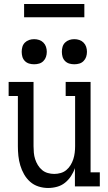

<svg xmlns="http://www.w3.org/2000/svg" viewBox="-20 -928 540 956"><path d="M219 8Q195 8 171.5 0.5Q148 -7 130 -23Q112 -39 100 -60Q88 -81 81 -104.5Q74 -128 71.5 -152Q69 -176 69 -200V-450H23V-520H147V-200Q147 -184 148.5 -167.5Q150 -151 155 -135.5Q160 -120 168.5 -106Q177 -92 189.5 -81.5Q202 -71 218 -66.5Q234 -62 250 -62Q266 -62 282 -66.5Q298 -71 310.5 -81.5Q323 -92 331.5 -106Q340 -120 345 -135.5Q350 -151 352 -167.5Q354 -184 354 -200V-450H307V-520H431V-70H477V0H353V-91Q346 -70 333.5 -51Q321 -32 303.5 -18Q286 -4 264 2Q242 8 219 8ZM350 -608Q337 -608 325 -611.5Q313 -615 304 -624Q295 -633 291.5 -645Q288 -657 288 -670Q288 -683 291.5 -695Q295 -707 304 -716Q313 -725 325 -729Q337 -733 350 -733Q363 -733 375 -729Q387 -725 396 -716Q405 -707 409 -695Q413 -683 413 -670Q413 -657 409 -645Q405 -633 396 -624Q387 -615 375 -611.5Q363 -608 350 -608ZM150 -608Q137 -608 125 -611.5Q113 -615 104 -624Q95 -633 91.5 -645Q88 -657 88 -670Q88 -683 91.5 -695Q95 -707 104 -716Q113 -725 125 -729Q137 -733 150 -733Q163 -733 175 -729Q187 -725 196 -716Q205 -707 209 -695Q213 -683 213 -670Q213 -657 209 -645Q205 -633 196 -624Q187 -615 175 -611.5Q163 -608 150 -608ZM400 -842H100V-908H400Z"/></svg>

Font: Iosevka Curly Slab
Style: Regular
Weight: 400
Monospace: yes
Designer: Belleve Invis
Foundry: Belleve Invis
Version: Version 22.1.2; ttfautohint (v1.8.4)